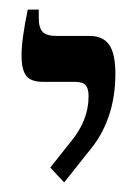

<svg xmlns="http://www.w3.org/2000/svg" viewBox="-20 -667 293 401"><path d="M85 -317 127 -370Q165 -415 165 -466Q165 -482 159 -489Q153 -496 137 -496H71Q44 -496 34.5 -509Q25 -522 25 -551Q25 -585 38 -647H61V-629Q61 -609 69 -600.5Q77 -592 97 -592H167Q195 -592 208 -573.5Q221 -555 221 -513Q221 -415 164 -349L114 -286Z"/></svg>

Font: Noto Serif Hebrew Narrow
Style: Regular
Weight: 400
Width: 4
Designer: Monotype Design Team
Foundry: Monotype Imaging Inc.
Version: Version 1.000